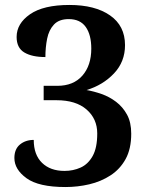

<svg xmlns="http://www.w3.org/2000/svg" viewBox="-20 -744 599 774"><path d="M244 10Q136 10 87 -25.5Q38 -61 38 -107Q38 -143 60.5 -161.5Q83 -180 116 -180Q116 -120 149.5 -87.5Q183 -55 240 -55Q275 -55 305 -68.5Q335 -82 353.5 -115Q372 -148 372 -206Q372 -265 329 -302.5Q286 -340 208 -340H156V-398H211Q276 -398 312 -439Q348 -480 348 -548Q348 -604 325.5 -635.5Q303 -667 257 -667Q218 -667 197.5 -645Q177 -623 170 -588Q163 -553 163 -514Q109 -514 78 -532.5Q47 -551 47 -595Q47 -649 101 -686.5Q155 -724 260 -724Q363 -724 423.5 -682Q484 -640 484 -562Q484 -495 439.5 -448Q395 -401 329 -381Q358 -376 389.5 -365Q421 -354 448 -333.5Q475 -313 492 -282Q509 -251 509 -205Q509 -144 486.5 -103Q464 -62 425.5 -37Q387 -12 340 -1Q293 10 244 10Z"/></svg>

Font: Noto Serif Tibetan SemiBold
Style: Regular
Weight: 600
Designer: Monotype Design Team
Foundry: Monotype Imaging Inc.
Version: Version 2.103; ttfautohint (v1.8.4.7-5d5b)